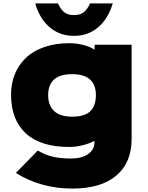

<svg xmlns="http://www.w3.org/2000/svg" viewBox="-20 -894 869 1129"><path d="M543.9 -334Q543.9 -458 403.8 -458Q263.2 -458 263.2 -334Q263.2 -274.4 298.1 -241.2Q333 -208 403.8 -208Q479.5 -208 511.7 -240.7Q543.9 -273.4 543.9 -334ZM536.1 -630.9H753.9V-76.2Q753.9 62.5 663.6 138.7Q573.2 214.8 405.8 214.8Q220.7 214.8 73.2 123L202.1 -8.8Q243.7 16.1 289.1 27.1Q334.5 38.1 396 38.1Q461.9 38.1 498.5 11.7Q535.2 -14.6 535.2 -55.2V-64.9H533.2Q505.4 -49.8 465.8 -39.8Q426.3 -29.8 388.2 -29.8Q217.8 -29.8 131.3 -110.1Q44.9 -190.4 44.9 -337.9Q44.9 -402.3 66.9 -457Q88.9 -511.7 131.1 -552.7Q173.3 -593.8 239.3 -616.9Q305.2 -640.1 388.2 -640.1Q428.7 -640.1 472.4 -628.7Q516.1 -617.2 534.2 -602.1H536.1ZM509.8 -874H643.1Q615.7 -783.2 556.6 -733.2Q497.6 -683.1 415 -683.1Q332 -683.1 272.7 -733.2Q213.4 -783.2 187 -874H320.8Q337.4 -837.4 358.9 -821.3Q380.4 -805.2 415 -805.2Q450.2 -805.2 471.4 -821.3Q492.7 -837.4 509.8 -874Z"/></svg>

Font: Sinkin Sans 900 X Black
Style: Regular
Weight: 950
Designer: Keith Bates
Foundry: K-Type
Version: Sinkin Sans (version 1.0)  by Keith Bates   •   © 2014   www